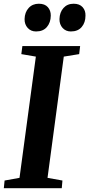

<svg xmlns="http://www.w3.org/2000/svg" viewBox="-28 -984 467 1004"><path d="M-8 0 -4 -40 74 -54 159.5 -688 83.5 -701 89 -743H391L386 -701L305.5 -688L220.5 -54L298.5 -40L295 0ZM160.5 -819.5Q133.5 -819.5 116.8 -838Q100 -856.5 100.5 -884.5Q101.5 -920 121.8 -942.2Q142 -964.5 175 -964.5Q206.5 -964.5 222.2 -946.5Q238 -928.5 237.5 -902Q237 -866 217.2 -842.8Q197.5 -819.5 160.5 -819.5ZM342.5 -819.5Q316 -819.5 299.2 -838Q282.5 -856.5 283 -884.5Q284 -920 304 -942.2Q324 -964.5 357 -964.5Q388 -964.5 404 -946.5Q420 -928.5 419 -902Q419 -866 399.2 -842.8Q379.5 -819.5 342.5 -819.5Z"/></svg>

Font: Merriweather 48pt
Style: Bold Italic
Weight: 700
Italic angle: -7.8°
Version: Version 2.101